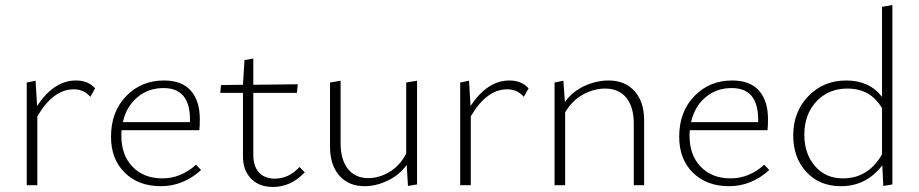

<svg xmlns="http://www.w3.org/2000/svg" viewBox="-20 -734 3643 761"><path d="M281 -415Q329 -415 357 -384L338 -350Q313 -380 272 -380Q191 -380 128 -273V0H86V-407L121 -414L127 -314Q194 -415 281 -415Z M757 -81 777 -60Q706 4 618 4Q529 4 474.5 -49.5Q420 -103 420 -192Q420 -291 480 -353Q540 -415 630 -415Q701 -415 736.5 -374.5Q772 -334 772 -262Q772 -231 770 -218H462Q461 -211 461 -196Q461 -119 505.5 -73Q550 -27 624 -27Q697 -27 757 -81ZM628 -385Q568 -385 524.5 -348.5Q481 -312 467 -250H733V-260Q733 -385 628 -385Z M1167 -72 1188 -51Q1133 7 1062 7Q1007 7 975 -26Q943 -59 943 -114V-366H853L856 -397L943 -398L949 -496L984 -502V-398L1160 -400L1157 -366H984V-120Q984 -75 1006.5 -50.5Q1029 -26 1069 -26Q1125 -26 1167 -72Z M1590 -407 1633 -414V-3L1597 3L1592 -80Q1561 -39 1515.5 -17.5Q1470 4 1425 4Q1362 4 1325 -38Q1288 -80 1288 -154V-407L1330 -414V-166Q1330 -101 1359 -64.5Q1388 -28 1440 -28Q1482 -28 1523 -52Q1564 -76 1590 -125Z M1999 -415Q2047 -415 2075 -384L2056 -350Q2031 -380 1990 -380Q1909 -380 1846 -273V0H1804V-407L1839 -414L1845 -314Q1912 -415 1999 -415Z M2392 -415Q2457 -415 2495 -373Q2533 -331 2533 -257V0H2492V-244Q2492 -310 2462.5 -346.5Q2433 -383 2378 -383Q2334 -383 2291 -359.5Q2248 -336 2220 -289V0H2178V-407L2213 -414L2219 -330Q2251 -373 2298 -394Q2345 -415 2392 -415Z M3009 -81 3029 -60Q2958 4 2870 4Q2781 4 2726.5 -49.5Q2672 -103 2672 -192Q2672 -291 2732 -353Q2792 -415 2882 -415Q2953 -415 2988.5 -374.5Q3024 -334 3024 -262Q3024 -231 3022 -218H2714Q2713 -211 2713 -196Q2713 -119 2757.5 -73Q2802 -27 2876 -27Q2949 -27 3009 -81ZM2880 -385Q2820 -385 2776.5 -348.5Q2733 -312 2719 -250H2985V-260Q2985 -385 2880 -385Z M3476 -707 3517 -714V-3L3481 3L3477 -79Q3414 4 3313 4Q3228 4 3176 -52.5Q3124 -109 3124 -197Q3124 -291 3184 -353Q3244 -415 3334 -415Q3426 -415 3476 -350ZM3321 -27Q3421 -27 3476 -122V-305Q3431 -383 3338 -383Q3264 -383 3216 -332Q3168 -281 3168 -200Q3168 -125 3210 -76Q3252 -27 3321 -27Z"/></svg>

Font: EauTestInfant Light
Style: Regular
Weight: 300
Designer: Christian Thalmann (Catharsis Fonts)
Version: Version 0.001;PS 000.001;hotconv 1.0.88;makeotf.lib2.5.64775